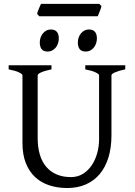

<svg xmlns="http://www.w3.org/2000/svg" viewBox="-20 -950 694 985"><path d="M622.6 -594.2Q589.4 -587.4 570.6 -579.1Q551.8 -570.8 551.8 -564V-255.9Q551.8 -191.9 536.1 -141.6Q520.5 -91.3 491.2 -56.6Q461.9 -22 419.9 -3.7Q377.9 14.6 325.2 14.6Q274.9 14.6 232.7 0.7Q190.4 -13.2 159.9 -41.7Q129.4 -70.3 112.3 -113.8Q95.2 -157.2 95.2 -216.8V-564Q95.2 -569.8 77.4 -578.6Q59.6 -587.4 24.4 -594.2V-615.2H244.1V-594.2Q210.9 -587.4 192.1 -579.1Q173.3 -570.8 173.3 -564V-241.2Q173.3 -194.3 184.3 -157.2Q195.3 -120.1 217 -94.5Q238.8 -68.8 270.5 -55.2Q302.2 -41.5 344.2 -41.5Q378.9 -41.5 405.8 -58.3Q432.6 -75.2 450.9 -102.5Q469.2 -129.9 478.8 -164.8Q488.3 -199.7 488.3 -235.8V-564Q488.3 -569.8 470.5 -578.6Q452.6 -587.4 417.5 -594.2V-615.2H622.6ZM477.1 -752.4Q477.1 -738.8 472.7 -726.6Q468.3 -714.4 460.7 -705.3Q453.1 -696.3 442.9 -690.9Q432.6 -685.5 420.4 -685.5Q398.4 -685.5 388.9 -697.8Q379.4 -710 379.4 -732.4Q379.4 -746.1 383.8 -758.3Q388.2 -770.5 396 -779.5Q403.8 -788.6 413.8 -793.7Q423.8 -798.8 435.5 -798.8Q477.1 -798.8 477.1 -752.4ZM281.7 -752.4Q281.7 -738.8 277.3 -726.6Q272.9 -714.4 265.4 -705.3Q257.8 -696.3 247.6 -690.9Q237.3 -685.5 225.1 -685.5Q203.1 -685.5 193.6 -697.8Q184.1 -710 184.1 -732.4Q184.1 -746.1 188.5 -758.3Q192.9 -770.5 200.7 -779.5Q208.5 -788.6 218.5 -793.7Q228.5 -798.8 240.2 -798.8Q281.7 -798.8 281.7 -752.4ZM500.5 -918.5Q499.5 -913.1 497.1 -906Q494.6 -898.9 491.7 -891.8Q488.8 -884.8 486.1 -877.9Q483.4 -871.1 481.4 -866.7H181.2L170.4 -878.9Q171.4 -884.3 173.8 -891.1Q176.3 -897.9 179.2 -905Q182.1 -912.1 185.1 -918.7Q188 -925.3 190.4 -930.2H489.7Z"/></svg>

Font: Gentium Basic
Style: Regular
Weight: 400
Designer: J. Victor Gaultney and Annie Olsen
Foundry: SIL International
Version: Version 1.100